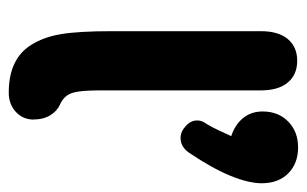

<svg xmlns="http://www.w3.org/2000/svg" viewBox="-148 -526 685 428"><g transform="rotate(90 194.0 -311.5)"><path d="M186 11Q211 11 228 -4Q245 -19 246 -42Q246 -66 236.5 -81.5Q227 -97 211 -104Q200 -109 193 -118Q186 -127 183.5 -145Q181 -163 181 -195V-551Q181 -590 163.5 -611Q146 -632 115 -632Q84 -632 66.5 -611Q49 -590 49 -551V-219Q49 -145 55.5 -106Q62 -67 79 -40Q110 11 186 11ZM283 -485Q276 -470 270 -457Q264 -444 257 -432Q252 -425 250 -420Q248 -415 248 -409Q248 -395 260.5 -383.5Q273 -372 287 -372Q307 -372 320 -391Q355 -443 371.5 -483.5Q388 -524 388 -553Q388 -590 366 -612Q344 -634 308 -634Q273 -634 250.5 -612Q228 -590 228 -555Q228 -529 243 -511Q258 -493 283 -485Z"/></g></svg>

Font: Beiruti ExtraBold
Style: Regular
Weight: 800
Designer: Arlette Boutros
Foundry: Boutros
Version: Version 1.41